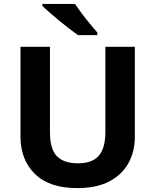

<svg xmlns="http://www.w3.org/2000/svg" viewBox="-20 -954 796 984"><path d="M671 -252Q671 -178 638.5 -118.5Q606 -59 540.5 -24.5Q475 10 375 10Q233 10 159 -62.5Q85 -135 85 -254V-714H236V-277Q236 -189 272 -153Q308 -117 379 -117Q453 -117 486.5 -156Q520 -195 520 -278V-714H671ZM364 -934Q379 -912 399.5 -884.5Q420 -857 441.5 -831.5Q463 -806 479 -787V-774H380Q361 -787 335.5 -806.5Q310 -826 283.5 -848Q257 -870 234 -890Q211 -910 197 -924V-934Z"/></svg>

Font: Noto Sans Balinese
Style: Bold
Weight: 700
Designer: Aditya Bayu, David Williams
Foundry: David Williams
Version: Version 2.005; ttfautohint (v1.8.4.7-5d5b)